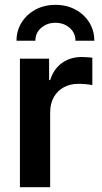

<svg xmlns="http://www.w3.org/2000/svg" viewBox="-20 -780 423 800"><path d="M63 0V-535.6H184.6V-446.3H189Q203.6 -492.7 238.3 -517.6Q272.9 -542.5 320.8 -542.5Q332 -542.5 344.2 -541.5Q356.4 -540.5 364.7 -539.6V-425.3Q357.4 -427.2 340.1 -429Q322.8 -430.7 305.7 -430.7Q272.5 -430.7 245.8 -416.3Q219.2 -401.9 204.1 -375Q189 -348.1 189 -311.5V0ZM210.9 -759.8Q257.8 -759.8 294.4 -740Q331.1 -720.2 352.1 -686.3Q373 -652.3 373 -610.4H294.4Q294.4 -643.1 270 -664.1Q245.6 -685.1 210.9 -685.1Q176.3 -685.1 151.9 -664.1Q127.4 -643.1 127.4 -610.4H48.8Q48.8 -652.3 70.1 -686.3Q91.3 -720.2 127.9 -740Q164.6 -759.8 210.9 -759.8Z"/></svg>

Font: Inter 20pt SemiBold
Style: Regular
Weight: 600
Version: Version 4.001;git-66647c0bb